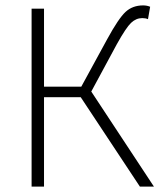

<svg xmlns="http://www.w3.org/2000/svg" viewBox="-20 -691 595 711"><path d="M97 0V-659H143V-370H281L377 -546Q419 -623 445 -647Q471 -671 510 -671Q524 -671 536 -666L528 -620Q519 -624 507 -624Q484 -624 465.5 -606.5Q447 -589 413 -528L318 -352L550 0H498L279 -331H143V0Z"/></svg>

Font: Toshiba Sans Light
Style: Regular
Weight: 300
Designer: Paul D. Hunt
Foundry: Toshiba Corporation
Version: Version 2.020;PS 2.0;hotconv 1.0.86;makeotf.lib2.5.63406